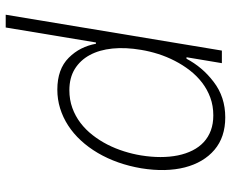

<svg xmlns="http://www.w3.org/2000/svg" viewBox="-86 -680 779 646"><g transform="rotate(-90 303.0 -357.5)"><path d="M59.3 -271.3Q73.2 -353 110.8 -417.3Q129.6 -449.2 152.9 -474.4Q176.1 -499.6 203.3 -517.2Q230.5 -534.8 260.8 -544.2Q291.2 -553.6 323.9 -553.6Q392.8 -553.6 431.1 -515.3Q450.6 -495.7 462 -473Q473.4 -450.3 478.3 -423.7H482.6L533 -727.3H576L455.3 0H413L432.9 -119H427.9Q413.7 -92.3 394.7 -69.8Q375.7 -47.2 350.1 -27.7Q299.4 11.4 230.5 11.4Q164.1 11.4 121.4 -24.9Q100.1 -43 85.2 -68.2Q70.3 -93.4 62.3 -124.6Q54.3 -155.9 53.4 -192.8Q52.6 -229.8 59.3 -271.3ZM102.6 -148.1Q108.3 -120.4 119.5 -98.4Q130.7 -76.3 147.4 -60.9Q164.1 -45.5 186.6 -37.1Q209.2 -28.8 237.2 -28.8Q269.5 -28.8 297.1 -38.9Q324.6 -49 347.5 -66.6Q370.4 -84.2 388.7 -107.8Q407 -131.4 420.8 -158.4Q434.7 -185.4 443.9 -214.3Q453.1 -243.3 457.7 -271.7Q466.6 -323.9 462.2 -368.1Q457.7 -412.3 440.3 -444.4Q422.9 -476.6 393.3 -494.9Q363.6 -513.1 322.1 -513.1Q290.1 -513.1 262.6 -503.2Q235.1 -493.3 212.2 -475.9Q189.3 -458.5 171 -435Q152.7 -411.6 139 -384.8Q125.4 -358 116.3 -329Q107.2 -300.1 102.6 -271.7Q91.6 -203.1 102.6 -148.1Z"/></g></svg>

Font: Inter P Extra Light
Style: Italic
Weight: 200
Italic angle: 9.39999°
Designer: Rasmus Andersson
Foundry: rsms
Version: Version 3.018;git-588b23468